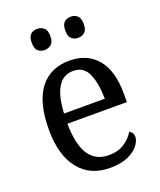

<svg xmlns="http://www.w3.org/2000/svg" viewBox="-140 -832 776 930"><g transform="rotate(-20 248.5 -367.0)"><path d="M266 10Q164 10 107 -62Q50 -134 50 -264Q50 -405 104 -475.5Q158 -546 257 -546Q348 -546 399.5 -485Q451 -424 451 -306V-262H144Q146 -152 180.5 -101Q215 -50 282 -50Q330 -50 363 -72Q396 -94 412 -123Q420 -120 426 -111.5Q432 -103 432 -90Q432 -70 414 -46.5Q396 -23 359.5 -6.5Q323 10 266 10ZM356 -314Q355 -395 333 -444Q311 -493 257 -493Q205 -493 177.5 -447Q150 -401 146 -314ZM337 -635Q316 -635 302.5 -647Q289 -659 289 -689Q289 -720 302.5 -732Q316 -744 337 -744Q356 -744 370 -732Q384 -720 384 -689Q384 -659 370 -647Q356 -635 337 -635ZM163 -635Q143 -635 129.5 -647Q116 -659 116 -689Q116 -720 129.5 -732Q143 -744 163 -744Q183 -744 197.5 -732Q212 -720 212 -689Q212 -659 197.5 -647Q183 -635 163 -635Z"/></g></svg>

Font: Noto Serif Tamil SemiCondensed
Style: Italic
Weight: 400
Width: 4
Italic angle: -12°
Designer: Indian Type Foundry, Tom Grace, and the Monotype Design Team
Foundry: Monotype Imaging Inc.
Version: Version 2.003; ttfautohint (v1.8.4.7-5d5b)